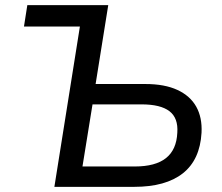

<svg xmlns="http://www.w3.org/2000/svg" viewBox="-20 -725 860 745"><path d="M191 0 290 -622H73L86 -705H400L351 -399H544Q619 -399 668.5 -376Q718 -353 741.5 -311Q765 -269 762 -210Q756 -105 689.5 -52.5Q623 0 501 0ZM300 -79H503Q583 -79 624 -111.5Q665 -144 668 -210Q672 -267 637.5 -293.5Q603 -320 529 -320H339Z"/></svg>

Font: Nunito Sans 10pt Medium
Style: Italic
Weight: 500
Italic angle: -9°
Designer: Vernon Adams
Foundry: Vernon Adams
Version: Version 3.101;gftools[0.9.27]